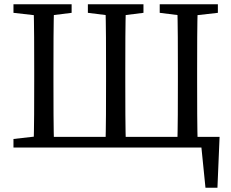

<svg xmlns="http://www.w3.org/2000/svg" viewBox="-20 -690 1082 898"><path d="M43 0H185V-55H175L43 -40V0ZM43 -630 175 -615H195L315 -630V-670H43V-630ZM137 0H233C230 -101 230 -205 230 -310V-360C230 -463 230 -567 233 -670H137C140 -569 140 -465 140 -360V-310C140 -207 140 -103 137 0ZM184 0H972L917 -50L941 188H997L1007 -50H184V0ZM391 -630 511 -615H531L651 -630V-670H391V-630ZM473 0H569C566 -103 566 -207 566 -310V-360C566 -465 566 -569 569 -670H473C476 -567 476 -463 476 -360V-310C476 -205 476 -101 473 0ZM727 -630 847 -615H867L999 -630V-670H727V-630ZM809 0H905C902 -101 902 -205 902 -310V-360C902 -463 902 -567 905 -670H809C812 -569 812 -465 812 -360V-310C812 -207 812 -103 809 0Z"/></svg>

Font: Source Serif Variable
Style: Regular
Weight: 389
Designer: Frank Grießhammer
Foundry: Adobe Systems Incorporated
Version: Version 3.001;hotconv 1.0.111;makeotfexe 2.5.65597